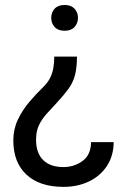

<svg xmlns="http://www.w3.org/2000/svg" viewBox="-20 -558 514 767"><path d="M196.8 -332H287.6Q287.1 -285.2 279.1 -256.1Q271 -227.1 253.2 -202.6Q235.4 -178.2 205.1 -145.5Q184.6 -123.5 166 -103Q147.5 -82.5 135.7 -58.1Q124 -33.7 124 0Q124 53.2 152.3 81.3Q180.7 109.4 233.4 109.4Q276.4 109.4 309.8 85Q343.3 60.5 343.8 9.8H434.1Q433.6 64.9 407 105.2Q380.4 145.5 335.2 167Q290 188.5 233.4 188.5Q138.2 188.5 85.7 139.6Q33.2 90.8 33.2 2.9Q33.2 -41.5 51 -79.3Q68.8 -117.2 96.2 -149.7Q123.5 -182.1 152.8 -210.4Q170.4 -227.5 179.9 -246.3Q189.5 -265.1 193.1 -286.6Q196.8 -308.1 196.8 -332ZM291.5 -486.8Q291.5 -465.3 277.8 -450.2Q264.2 -435.1 238.3 -435.1Q211.9 -435.1 198.2 -450.2Q184.6 -465.3 184.6 -486.8Q184.6 -508.3 198.2 -523.2Q211.9 -538.1 238.3 -538.1Q264.2 -538.1 277.8 -523.2Q291.5 -508.3 291.5 -486.8Z"/></svg>

Font: Vazirmatn
Style: Regular
Weight: 400
Designer: Saber Rastikerdar
Foundry: Saber Rastikerdar
Version: Version 33.003;September 2, 2022;FontCreator 14.0.0.2862 64-